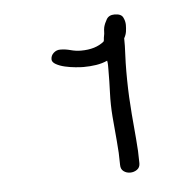

<svg xmlns="http://www.w3.org/2000/svg" viewBox="-36 -749 397 406"><g transform="rotate(-5 163.0 -546.0)"><path d="M246 -396Q246 -387 239.5 -382.5Q233 -378 225 -378Q217 -378 211 -382.5Q205 -387 205 -396Q205 -422 202.5 -447.5Q200 -473 198 -499Q196 -525 197 -549.5Q198 -574 198 -599V-608Q198 -613 197 -618Q186 -613 173 -611Q160 -609 146 -609Q140 -609 129 -610Q118 -611 107 -613.5Q96 -616 88 -620.5Q80 -625 80 -631Q80 -639 86 -644.5Q92 -650 100 -650Q111 -650 122 -647Q133 -644 144 -644Q175 -644 193 -659Q194 -661 194 -663.5Q194 -666 195 -671Q196 -675 196 -679.5Q196 -684 197 -689Q199 -697 204 -705.5Q209 -714 221 -714Q235 -714 239 -706Q243 -698 243 -690Q243 -683 242 -676Q241 -669 237 -662V-646Q235 -610 235.5 -573.5Q236 -537 239 -501Q241 -475 243.5 -448.5Q246 -422 246 -396Z"/></g></svg>

Font: Wynona
Style: Regular
Weight: 400
Italic angle: -12°
Designer: Kanati
Foundry: Kanati and Michael Everson
Version: Version 2.000